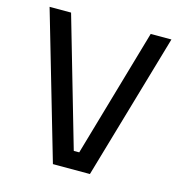

<svg xmlns="http://www.w3.org/2000/svg" viewBox="-103 -784 831 877"><g transform="rotate(15 312.5 -345.0)"><path d="M225 0 24.4 -690H126L301.4 -83H327.2L502.6 -690H600.6L400 0Z"/></g></svg>

Font: Mozilla Headline ExtraLight
Style: Regular
Weight: 200
Designer: Studio DRAMA
Foundry: Studio DRAMA
Version: Version 1.000